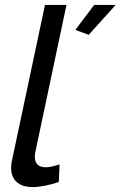

<svg xmlns="http://www.w3.org/2000/svg" viewBox="-20 -750 488 777"><path d="M285 -629 361 -730H448L339 -609ZM112 7Q70 7 47.5 -13.5Q25 -34 25 -71Q25 -79 26 -87Q27 -95 29 -103L162 -730H249L123 -135Q122 -130 121.5 -125.5Q121 -121 121 -116Q121 -73 166 -73Q177 -73 192 -76.5Q207 -80 221 -85L218 -14Q195 -5 165 1Q135 7 112 7Z"/></svg>

Font: PTCRaleway Medium
Style: Italic
Weight: 500
Italic angle: -12°
Designer: Matt McInerney, Pablo Impallari, Rodrigo Fuenzalida
Foundry: Matt McInerney, Pablo Impallari, Rodrigo Fuenzalida
Version: Version 3.000g; ttfautohint (v1.5) -l 8 -r 28 -G 28 -x 14 -D